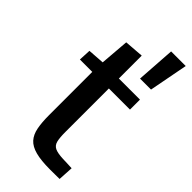

<svg xmlns="http://www.w3.org/2000/svg" viewBox="-251 -846 904 904"><g transform="rotate(45 201.0 -394.0)"><path d="M292.5 3.9Q232.4 3.9 195.8 -5.9Q159.2 -15.6 140.4 -36.6Q121.6 -57.6 115 -91.6Q108.4 -125.5 108.4 -174.3V-461.9H25.9L28.8 -522.5L111.3 -528.3L123 -673.3L218.8 -680.7V-528.3H359.4V-461.9H218.8V-172.4Q218.8 -134.3 223.9 -113.5Q229 -92.8 246.6 -84.5Q264.2 -76.2 300.8 -74.7Q315.4 -74.2 330.3 -73.7Q345.2 -73.2 360.4 -72.3L356 3.4Q340.3 3.4 324.5 3.7Q308.6 3.9 292.5 3.9ZM289.6 -598.6 302.7 -792.5H399.9L362.8 -598.6Z"/></g></svg>

Font: Comme Medium
Style: Regular
Weight: 500
Version: Version 1.000;gftools[0.9.27]